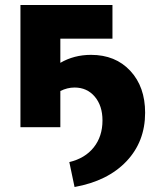

<svg xmlns="http://www.w3.org/2000/svg" viewBox="-20 -510 615 770"><path d="M62 0V-490H431V-355H222V-258Q277 -290 345 -290Q443 -290 502.5 -226Q562 -162 562 -58Q562 58 487 137Q412 216 279 240L258 140Q321 125 356 81Q391 37 391 -27Q391 -86 360 -122.5Q329 -159 279 -159Q250 -159 222 -145V0Z"/></svg>

Font: Cantarell Extra Bold
Style: Regular
Weight: 800
Designer: Dave Crossland, Nikolaus Waxweiler, Florian Fecher, Jacques Le Bailly, Eben Sorkin, Alexei Vanyashin, Alexios Zavras, Em
Version: Version 0.303